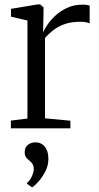

<svg xmlns="http://www.w3.org/2000/svg" viewBox="-20 -566 437 847"><path d="M28 0V-34L101 -43V-475.5L28.5 -492.5V-527L146 -546.5H157L172 -533.5V-509.5L170 -423L171.5 -426.5Q176 -437 189 -456.5Q202 -476 223.8 -496.5Q245.5 -517 275.8 -531.2Q306 -545.5 344 -545.5Q356.5 -545.5 363.8 -544.2Q371 -543 375.5 -541.5V-462.5Q372 -465 361.2 -467.5Q350.5 -470 335 -470Q295 -470 265.8 -459.8Q236.5 -449.5 215.2 -433Q194 -416.5 178.5 -398.5V-44L290.5 -33.5V0ZM193.5 135Q193.5 165 179.2 191.8Q165 218.5 148 236.8Q131 255 122.5 260.5H121.5L99.5 245V240.5Q113 229.5 121 211Q129 192.5 129 179.5Q129 166.5 123.5 157.5Q118 148.5 108.5 141.5Q100.5 135.5 94.8 127.5Q89 119.5 89 105Q89 89.5 96.5 80Q104 70.5 114.5 66.2Q125 62 134.5 62H136.5Q162.5 62 178 81.5Q193.5 101 193.5 135Z"/></svg>

Font: Merriweather 60pt Light
Style: Regular
Weight: 300
Version: Version 2.100